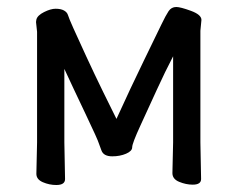

<svg xmlns="http://www.w3.org/2000/svg" viewBox="-20 -513 679 549"><path d="M141 16Q121 16 102.5 8Q84 0 84 -16L86 -106V-422L83 -450L84 -457Q87 -469 106 -478.5Q125 -488 139 -488Q154 -488 163 -483Q172 -478 174.5 -469.5Q177 -461 189.5 -433Q202 -405 226.5 -352Q251 -299 275 -250Q299 -201 313 -173Q354 -263 391.5 -340Q429 -417 441.5 -443Q454 -469 462 -481Q470 -493 484 -493Q496 -493 526 -482Q556 -471 556 -456L553 -425V-106L555 -1Q555 15 531 15Q512 15 492.5 7Q473 -1 473 -18L475 -106V-352Q452 -308 428.5 -256.5Q405 -205 381.5 -154Q358 -103 358 -92Q358 -81 340.5 -73.5Q323 -66 301 -66Q276 -66 270 -83L263 -102Q260 -113 224 -188.5Q188 -264 164 -316V-106L166 -1Q166 16 141 16Z"/></svg>

Font: LXGW WenKai Medium
Style: Regular
Weight: 500
Designer: LXGW / Fontworks Inc.
Foundry: LXGW / Fontworks Inc.
Version: Version 1.501; October 10, 2024